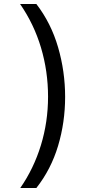

<svg xmlns="http://www.w3.org/2000/svg" viewBox="-20 -812 459 967"><path d="M82 135Q150 37 186 -80.5Q222 -198 222 -325Q222 -453 186.5 -572Q151 -691 81 -792H163Q237 -696 272.5 -574Q308 -452 308 -324Q308 -196 272.5 -77.5Q237 41 163 135Z"/></svg>

Font: hexoriya15
Style: Book
Weight: 400
Designer: Jelle Bosma - Monotype Design Team
Foundry: Monotype Imaging Inc.
Version: Version 2.003